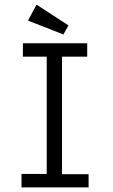

<svg xmlns="http://www.w3.org/2000/svg" viewBox="-20 -810 490 830"><path d="M73 0V-58H182V-565H79V-623H357V-565H248V-57H363V0ZM254 -661 101 -721 138 -790 276 -700Z"/></svg>

Font: Inconsolata SemiCondensed
Style: Regular
Weight: 400
Width: 4
Monospace: yes
Designer: Raph Levien, Cyreal, Brenton Simpson
Foundry: Raph Levien, Cyreal, Google
Version: Version 3.000; ttfautohint (v1.8.2.53-6de2)